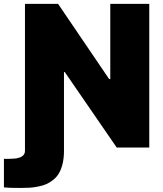

<svg xmlns="http://www.w3.org/2000/svg" viewBox="-54 -747 823 972"><path d="M701.7 -727.3V0H536.9L274.1 -382.1H269.9V17Q269.9 52.9 263 81.5Q256 110.1 244.9 129.4Q233.7 148.8 216.1 163Q198.5 177.2 180.8 185Q163 192.8 139.2 197.4Q115.4 202.1 95.9 203.3Q76.3 204.5 51.1 204.5Q-13.5 204.5 -34.1 201.7V56.8Q-26.3 57.9 -9.9 57.2Q-6.7 56.8 -1.4 56.8Q72.4 56.8 72.4 17V-727.3H240.1L498.6 -346.6H504.3V-727.3Z"/></svg>

Font: Karasuma Gothic
Style: Black
Weight: 900
Designer: Rasmus Andersson / Ryoko Nishizuka
Foundry: Genbu
Version: Version 1.00